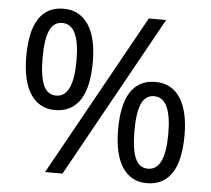

<svg xmlns="http://www.w3.org/2000/svg" viewBox="-52 -780 929 846"><g transform="rotate(5 412.5 -357.0)"><path d="M122.1 -501Q122.1 -420.4 139.4 -380.1Q156.7 -339.8 195.8 -339.8Q272 -339.8 272 -501Q272 -661.1 195.8 -661.1Q156.7 -661.1 139.4 -621.3Q122.1 -581.5 122.1 -501ZM344.2 -501Q344.2 -448.2 335.4 -406.2Q326.7 -364.3 308.6 -335.4Q290.5 -306.6 262.5 -291.3Q234.4 -275.9 195.8 -275.9Q160.2 -275.9 132.8 -291.3Q105.5 -306.6 86.9 -335.4Q68.4 -364.3 59.1 -406.2Q49.8 -448.2 49.8 -501Q49.8 -553.7 58.3 -595.2Q66.9 -636.7 84.7 -665.3Q102.5 -693.8 130.1 -709Q157.7 -724.1 195.8 -724.1Q232.4 -724.1 260 -709Q287.6 -693.8 306.4 -665.3Q325.2 -636.7 334.7 -595.2Q344.2 -553.7 344.2 -501ZM553.2 -214.8Q553.2 -134.3 570.6 -94.2Q587.9 -54.2 627 -54.2Q703.1 -54.2 703.1 -214.8Q703.1 -375 627 -375Q587.9 -375 570.6 -335.2Q553.2 -295.4 553.2 -214.8ZM774.9 -214.8Q774.9 -162.1 766.4 -120.4Q757.8 -78.6 739.7 -49.8Q721.7 -21 693.6 -5.6Q665.5 9.8 627 9.8Q590.8 9.8 563.5 -5.6Q536.1 -21 517.8 -49.8Q499.5 -78.6 490.2 -120.4Q481 -162.1 481 -214.8Q481 -267.6 489.5 -309.1Q498 -350.6 515.9 -379.2Q533.7 -407.7 561.3 -422.9Q588.9 -438 627 -438Q663.6 -438 691.2 -422.9Q718.8 -407.7 737.3 -379.2Q755.9 -350.6 765.4 -309.1Q774.9 -267.6 774.9 -214.8ZM649.9 -713.9 253.9 0H176.8L573.2 -713.9Z"/></g></svg>

Font: Noto Sans Lao
Style: Regular
Weight: 400
Designer: Danh Hong
Foundry: Danh Hong
Version: Version 1.03 uh